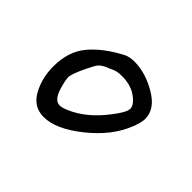

<svg xmlns="http://www.w3.org/2000/svg" viewBox="-67 -483 433 433"><g transform="rotate(45 149.5 -266.5)"><path d="M156.2 -382.8Q141.6 -382.8 130.9 -377.9Q84 -353.5 59.1 -323.2Q34.2 -293 34.2 -246.1Q34.2 -208 50.8 -178.7Q67.4 -149.4 99.6 -149.4Q138.7 -149.4 188.5 -189.5Q238.3 -229.5 256.8 -277.3Q264.6 -296.9 264.6 -308.6Q264.6 -339.8 228 -361.3Q191.4 -382.8 156.2 -382.8ZM203.1 -261.7Q168 -215.8 125 -198.2Q113.3 -193.4 106.4 -193.4Q89.8 -193.4 81.1 -222.7Q75.2 -243.2 75.2 -252Q75.2 -262.7 89.8 -293Q99.6 -313.5 104.5 -318.8Q109.4 -324.2 120.1 -329.1Q127.9 -332 133.8 -335Q143.6 -339.8 159.2 -339.8Q184.6 -339.8 202.1 -329.1Q224.6 -314.5 224.6 -300.8Q224.6 -289.1 203.1 -261.7Z"/></g></svg>

Font: 辰宇落雁體 Thin Monospaced
Style: Regular
Weight: 100
Designer: Written by Liu, Wei-Chen; Created by Wang, Li-Yu.
Version: Version 1.000